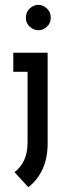

<svg xmlns="http://www.w3.org/2000/svg" viewBox="-20 -593 252 794"><path d="M177 0Q177 61 156 106.5Q135 152 97 181L40 119Q66 99 80 69Q94 39 94 -3V-296H35V-375H177ZM190 -520Q190 -497 174 -482.5Q158 -468 139 -468Q119 -468 103 -482.5Q87 -497 87 -520Q87 -543 103 -558Q119 -573 139 -573Q158 -573 174 -558Q190 -543 190 -520Z"/></svg>

Font: Josefin Slab
Style: Bold
Weight: 700
Designer: Santiago Orozco
Foundry: Typemade
Version: Version 2.000